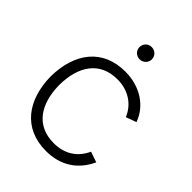

<svg xmlns="http://www.w3.org/2000/svg" viewBox="-214 -849 974 974"><g transform="rotate(45 273.0 -362.0)"><path d="M298 -650C322.5 -650 342 -669.5 342 -693.5C342 -718.5 322.5 -737.5 298 -737.5C272.5 -737.5 253.5 -718.5 253.5 -693.5C253.5 -669.5 272.5 -650 298 -650ZM290.5 15C393 15 469.5 -33 512 -125L455 -144.5C424.5 -77 366.5 -41 290.5 -41C166 -41 103 -132 101.5 -270C103 -405 163 -499 290.5 -499C366.5 -499 428.5 -460 456 -393L512 -413.5C480.5 -501 395.5 -555 291 -555C130 -555 42.5 -441.5 40 -270C42.5 -102 128.5 15 290.5 15Z"/></g></svg>

Font: Hauora Light
Style: Regular
Weight: 300
Designer: Wayne Shih
Foundry: WCYS
Version: Version 1.001;hotconv 1.0.109;makeotfexe 2.5.65596